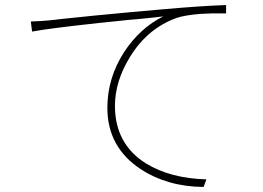

<svg xmlns="http://www.w3.org/2000/svg" viewBox="-20 -726 1040 760"><path d="M182 -646 187 -647H193Q200 -648 207 -649Q226 -651 244 -653Q298 -658 351 -664Q505 -679 622 -689Q781 -703 875 -706V-673Q818 -674 773 -671Q711 -666 679 -655Q565 -614 496 -503Q435 -405 435 -307Q435 -156 558 -79Q654 -20 797 -16L786 14Q643 13 536 -57Q405 -144 405 -299Q405 -418 472 -521Q534 -615 626 -661Q604 -658 522 -650L487 -647L449 -643Q406 -638 371 -635Q169 -613 107 -601L102 -641Q143 -642 182 -646Z"/></svg>

Font: Noto Sans CJK TC Thin
Style: Regular
Weight: 250
Designer: Ryoko NISHIZUKA ???? (kana & ideographs); Paul D. Hunt (Latin, Greek & Cyrillic); Wenlong ZHANG ??? (bopomofo); Sandoll 
Foundry: Adobe Systems Incorporated
Version: Version 1.004 January 19, 2016